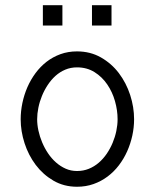

<svg xmlns="http://www.w3.org/2000/svg" viewBox="-20 -710 596 739"><path d="M496.1 -251Q496.1 -297.9 481 -344.5Q465.8 -391.1 437.5 -428.5Q409.2 -465.8 368.4 -489Q327.6 -512.2 276.4 -512.2Q242.2 -512.2 212.6 -501.5Q183.1 -490.7 159.2 -472.2Q135.3 -453.6 116.7 -428.5Q98.1 -403.3 85.4 -374.3Q72.8 -345.2 66.2 -313.7Q59.6 -282.2 59.6 -251Q59.6 -205.1 74.5 -158.9Q89.4 -112.8 117.4 -75.4Q145.5 -38.1 185.8 -14.6Q226.1 8.8 276.4 8.8Q310.5 8.8 340.1 -1.7Q369.6 -12.2 394 -30.5Q418.5 -48.8 437.5 -73.7Q456.5 -98.6 469.5 -127.7Q482.4 -156.7 489.3 -188.2Q496.1 -219.7 496.1 -251ZM432.6 -251Q432.6 -229 427.7 -205.8Q422.9 -182.6 413.6 -160.4Q404.3 -138.2 390.9 -118.4Q377.4 -98.6 360.1 -83.7Q342.8 -68.8 321.8 -60.3Q300.8 -51.8 276.4 -51.8Q252.9 -51.8 232.7 -60.8Q212.4 -69.8 195.3 -85Q178.2 -100.1 164.8 -120.1Q151.4 -140.1 142.1 -162.4Q132.8 -184.6 127.9 -207.3Q123 -230 123 -251Q123 -272.5 127.7 -295.4Q132.3 -318.4 141.4 -340.6Q150.4 -362.8 163.6 -382.8Q176.8 -402.8 193.6 -418Q210.4 -433.1 231.2 -441.9Q252 -450.7 276.4 -450.7Q314.5 -450.7 343.8 -432.4Q373 -414.1 392.8 -385Q412.6 -356 422.6 -320.6Q432.6 -285.2 432.6 -251ZM220.2 -689.9H145V-611.8H220.2ZM409.2 -689.9H334V-611.8H409.2Z"/></svg>

Font: Saysettha
Style: Regular
Weight: 400
Designer: John M. Durdin
Foundry: Lao Script for Windows
Version: Version 2.201